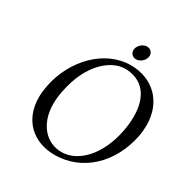

<svg xmlns="http://www.w3.org/2000/svg" viewBox="-182 -948 1070 1107"><g transform="rotate(30 353.0 -394.0)"><path d="M699 -329C704 -355 706 -380 706 -403C706 -559 601 -658 455 -658C284 -658 133 -506 95 -310C90 -283 87 -258 87 -234C87 -82 188 10 331 10C515 10 660 -129 699 -329ZM436 -624C544 -624 617 -552 617 -410C617 -380 614 -347 607 -310C572 -131 467 -24 357 -24C260 -24 178 -103 178 -244C178 -270 181 -297 187 -327C227 -537 349 -624 436 -624ZM424 -750C419 -724 436 -702 462 -702C488 -702 515 -724 520 -750C526 -776 508 -798 482 -798C456 -798 430 -776 424 -750Z"/></g></svg>

Font: Libertinus Serif
Style: Italic
Weight: 400
Italic angle: -12°
Designer: Philipp H. Poll, Khaled Hosny
Foundry: Caleb Maclennan
Version: Version 7.050;RELEASE